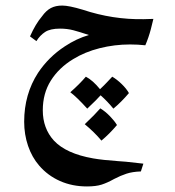

<svg xmlns="http://www.w3.org/2000/svg" viewBox="-20 -335 629 691"><path d="M503 -172Q476 -175 448 -175Q392 -175 338.5 -161.5Q285 -148 243 -122Q192 -91 163 -45Q134 1 134 62Q134 127 174 171Q218 218 315 235Q349 241 406 245Q426 247 433 247Q433 247 496 254L487 282Q457 283 435.5 290Q414 297 391 309Q366 323 345.5 329.5Q325 336 293 336Q240 336 196 316.5Q152 297 121 261Q95 231 81 190Q67 149 67 103Q67 4 117 -73Q155 -130 213 -168Q255 -196 300 -209Q267 -220 244.5 -226Q222 -232 196 -232Q161 -232 142.5 -220Q124 -208 111 -187L88 -204Q108 -249 131 -276Q146 -297 163 -306Q180 -315 204 -315Q228 -315 278 -300Q386 -264 497 -266L532 -267Q531 -261 523 -230.5Q515 -200 503 -172ZM388 56Q366 29 342 8Q330 22 294 56Q256 14 233 -3Q266 -32 289 -59Q314 -46 340 -14Q356 -29 367 -41Q378 -53 384 -59Q401 -49 418 -32.5Q435 -16 444 0Q416 33 388 56ZM345 171Q320 141 285 112Q322 77 341 55Q359 66 375.5 83Q392 100 401 115Q373 148 345 171Z"/></svg>

Font: Mirza Medium
Style: Regular
Weight: 500
Designer: Arabic design by Kourosh Beigpour, Latin design by Eduardo Tunni, engineering by Lasse Fister
Version: Version 1.0010g